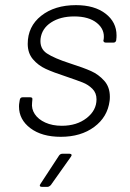

<svg xmlns="http://www.w3.org/2000/svg" viewBox="-20 -528 505 748"><path d="M54 -113Q54 -121 55 -126L57 -139Q59 -149 68 -149H98Q108 -149 106 -139L105 -128Q102 -104 115.5 -83.5Q129 -63 156.5 -50.5Q184 -38 221 -38Q279 -38 317.5 -68Q356 -98 356 -141Q356 -166 340 -182Q324 -198 302.5 -206.5Q281 -215 237 -230Q188 -246 158.5 -259.5Q129 -273 108.5 -297Q88 -321 88 -357Q88 -425 140.5 -466.5Q193 -508 276 -508Q348 -508 391 -475Q434 -442 434 -390Q434 -380 433 -375V-372Q431 -362 422 -362H392Q387 -362 384.5 -365Q382 -368 383 -372L384 -375Q389 -413 357.5 -438.5Q326 -464 269 -464Q215 -464 179 -440.5Q143 -417 138 -377Q134 -339 162.5 -320Q191 -301 253 -281Q306 -264 335 -251Q364 -238 386 -213.5Q408 -189 408 -151Q408 -141 407 -135Q399 -72 347 -33.5Q295 5 217 5Q143 5 98.5 -28.5Q54 -62 54 -113ZM138 188 210 78Q215 71 223 71H251Q257 71 258.5 74.5Q260 78 256 83L178 193Q171 200 165 200H143Q137 200 135.5 196.5Q134 193 138 188Z"/></svg>

Font: Barlow Light
Style: Italic
Weight: 300
Italic angle: -7°
Designer: Jeremy Tribby
Foundry: Tribby Type
Version: Version 1.408